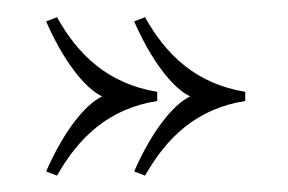

<svg xmlns="http://www.w3.org/2000/svg" viewBox="-20 -438 343 229"><path d="M167.5 -317.5V-328.5C109 -338 73 -372.5 48 -417.5L35 -412.5C55.1 -366.6 80.2 -333.4 101.8 -323C80.2 -312.6 55.1 -279.4 35 -233.5L48 -228.5C73.5 -273.5 109.2 -308.5 167.5 -317.5ZM140 -412.5C160.1 -366.6 185.2 -333.4 206.8 -323C185.2 -312.6 160.1 -279.4 140 -233.5L153 -228.5C178.5 -273.5 214.2 -308.5 272.5 -317.5V-328.5C214 -338 178 -372.5 153 -417.5Z"/></svg>

Font: Picaflor 24 pt
Style: Regular
Weight: 400
Designer: Ariel Martín Pérez
Foundry: Tunera Type Foundry
Version: Version 1.000;hotconv 1.0.109;makeotfexe 2.5.65596